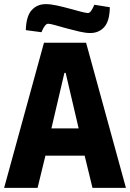

<svg xmlns="http://www.w3.org/2000/svg" viewBox="-31 -910 630 930"><path d="M-11 0 182 -703H386L579 0H417L379 -156H189L151 0ZM218 -288H350L287 -557H281ZM406 -750Q384 -750 353.5 -757Q323 -764 292 -772.5Q261 -781 236.5 -788Q212 -795 202 -795Q194 -795 186.5 -785Q179 -775 174.5 -764.5Q170 -754 170 -754L94 -764Q96 -832 122.5 -861Q149 -890 191 -890Q214 -890 244 -883.5Q274 -877 305 -868.5Q336 -860 360.5 -853.5Q385 -847 395 -847Q403 -847 410 -857Q417 -867 421.5 -877Q426 -887 426 -887L501 -875Q500 -808 474 -779Q448 -750 406 -750Z"/></svg>

Font: Ruda SemiBold
Style: Bold
Weight: 900
Designer: Mariela Monsalve and Angelina Sanchez
Foundry: Mariela Monsalve and Angelina Sanchez
Version: Version 2.000